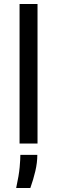

<svg xmlns="http://www.w3.org/2000/svg" viewBox="-20 -719 286 962"><path d="M78 0V-699H168V0ZM61 223Q75 159 78.5 119Q82 79 82 57H167Q167 96 157 138.5Q147 181 132 223Z"/></svg>

Font: Bricolage Grotesque 17pt
Style: Regular
Weight: 400
Version: Version 1.001;gftools[0.9.33.dev8+g029e19f]